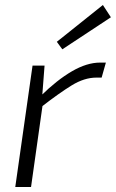

<svg xmlns="http://www.w3.org/2000/svg" viewBox="-20 -747 463 767"><path d="M158 -485 148 -355 152 -340 104 0H41L110 -485ZM403 -497 386 -437H365Q317 -437 266.5 -406Q216 -375 144 -319L142 -363Q207 -427 267 -462Q327 -497 380 -497ZM391 -727 423 -678 229 -550 207 -580Z"/></svg>

Font: Exo 2 Light
Style: Italic
Weight: 300
Italic angle: -8°
Designer: Natanael Gama
Foundry: Natanael Gama
Version: Version 2.010